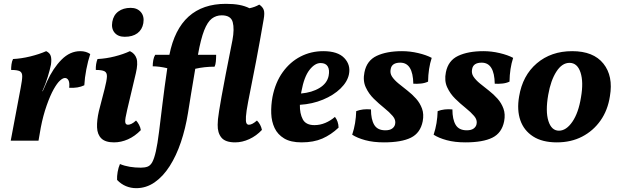

<svg xmlns="http://www.w3.org/2000/svg" viewBox="-20 -734 3234 1002"><path d="M221 -467Q240 -458 245 -441.5Q250 -425 246 -397Q241 -372 229.5 -334Q218 -296 201 -258H203L226 -310Q257 -378 301 -422.5Q345 -467 399 -467Q429 -467 451 -452Q439 -416 430.5 -372Q422 -328 420 -289Q387 -273 341 -276Q344 -302 337.5 -314.5Q331 -327 319 -327Q308 -327 293 -313.5Q278 -300 260 -268Q242 -236 223.5 -183.5Q205 -131 193 -69L181 0H36L88 -276Q96 -317 96 -336.5Q96 -356 83 -362.5Q70 -369 38 -369Q38 -383 40 -398.5Q42 -414 48 -426Q91 -428 138 -439.5Q185 -451 221 -467Z M575 9Q530 9 509 -11.5Q488 -32 486.5 -69Q485 -106 496 -154L526 -270Q537 -313 538 -334Q539 -355 525.5 -362Q512 -369 480 -369Q479 -401 489 -426Q533 -428 578.5 -439.5Q624 -451 658 -467Q684 -455 692.5 -429Q701 -403 689 -352L644 -162Q632 -112 633.5 -97.5Q635 -83 648 -83Q656 -83 666.5 -88Q677 -93 690 -105Q698 -97 705.5 -83Q713 -69 715 -55Q684 -23 648 -7Q612 9 575 9ZM631 -542Q596 -542 578 -563.5Q560 -585 566 -620Q572 -655 597.5 -674Q623 -693 662 -693Q696 -693 715 -671Q734 -649 728 -613Q722 -579 697 -560.5Q672 -542 631 -542Z M864 -448Q917 -714 1159 -714Q1199 -714 1228.5 -708.5Q1258 -703 1282 -691Q1311 -697 1333 -710Q1351 -698 1356.5 -682Q1362 -666 1356 -633Q1337 -522 1316.5 -414.5Q1296 -307 1275 -203Q1265 -151 1263.5 -125.5Q1262 -100 1266 -91.5Q1270 -83 1279 -83Q1287 -83 1297 -88Q1307 -93 1321 -105Q1341 -85 1347 -56Q1318 -25 1281 -8Q1244 9 1207 9Q1156 9 1135.5 -16Q1115 -41 1116 -83Q1116 -96 1117.5 -112Q1119 -128 1123.5 -155.5Q1128 -183 1136 -229Q1144 -275 1158 -346.5Q1172 -418 1193 -524Q1204 -583 1194.5 -618.5Q1185 -654 1137 -654Q1108 -654 1085.5 -637Q1063 -620 1045.5 -575.5Q1028 -531 1013 -448H1108Q1108 -430 1106.5 -413.5Q1105 -397 1100 -386Q1047 -386 999 -375Q987 -305 977.5 -246.5Q968 -188 961 -144Q948 -63 924 8Q900 79 865.5 133Q831 187 787 217.5Q743 248 691 248Q663 248 637.5 237.5Q612 227 591 205Q590 186 594 163Q598 140 606 122Q630 132 657.5 136.5Q685 141 715 141Q736 141 750.5 135.5Q765 130 775 111.5Q785 93 793.5 55.5Q802 18 810 -46Q818 -110 828 -193Q838 -276 853 -378Q832 -383 812.5 -385.5Q793 -388 777 -388Q777 -404 780 -420.5Q783 -437 790 -448Z M1554 9Q1497 9 1463 -11.5Q1429 -32 1413 -66Q1397 -100 1395.5 -142Q1394 -184 1402 -228Q1417 -304 1455.5 -357.5Q1494 -411 1548.5 -439Q1603 -467 1667 -467Q1743 -467 1777 -431Q1811 -395 1801 -346Q1793 -307 1757 -272Q1721 -237 1665.5 -214Q1610 -191 1545 -187Q1544 -142 1560 -111.5Q1576 -81 1621 -81Q1650 -81 1677.5 -92.5Q1705 -104 1728 -124Q1746 -101 1747 -68Q1708 -31 1662.5 -11Q1617 9 1554 9ZM1553 -257Q1552 -251 1551 -246Q1608 -251 1647.5 -275Q1687 -299 1695 -338Q1701 -369 1690.5 -387Q1680 -405 1653 -405Q1623 -405 1595 -369Q1567 -333 1553 -257Z M2078 -467Q2120 -467 2162.5 -457Q2205 -447 2233 -432Q2215 -377 2214 -308Q2197 -300 2177 -298Q2157 -296 2137 -297Q2135 -407 2069 -407Q2025 -407 2019 -374Q2014 -352 2026 -334Q2038 -316 2060 -298Q2082 -280 2106.5 -261Q2131 -242 2151.5 -219Q2172 -196 2182.5 -167Q2193 -138 2186 -101Q2174 -40 2124.5 -15.5Q2075 9 1984 9Q1928 9 1886 -2.5Q1844 -14 1818 -31Q1828 -61 1833 -91.5Q1838 -122 1839 -154Q1873 -167 1916 -163Q1916 -111 1933 -82.5Q1950 -54 1991 -54Q2014 -54 2026.5 -63Q2039 -72 2042 -86Q2047 -108 2029.5 -128.5Q2012 -149 1984.5 -171Q1957 -193 1930.5 -219Q1904 -245 1888.5 -279Q1873 -313 1882 -357Q1894 -418 1946 -442.5Q1998 -467 2078 -467Z M2503 -467Q2545 -467 2587.5 -457Q2630 -447 2658 -432Q2640 -377 2639 -308Q2622 -300 2602 -298Q2582 -296 2562 -297Q2560 -407 2494 -407Q2450 -407 2444 -374Q2439 -352 2451 -334Q2463 -316 2485 -298Q2507 -280 2531.5 -261Q2556 -242 2576.5 -219Q2597 -196 2607.5 -167Q2618 -138 2611 -101Q2599 -40 2549.5 -15.5Q2500 9 2409 9Q2353 9 2311 -2.5Q2269 -14 2243 -31Q2253 -61 2258 -91.5Q2263 -122 2264 -154Q2298 -167 2341 -163Q2341 -111 2358 -82.5Q2375 -54 2416 -54Q2439 -54 2451.5 -63Q2464 -72 2467 -86Q2472 -108 2454.5 -128.5Q2437 -149 2409.5 -171Q2382 -193 2355.5 -219Q2329 -245 2313.5 -279Q2298 -313 2307 -357Q2319 -418 2371 -442.5Q2423 -467 2503 -467Z M2886 9Q2810 9 2762 -22Q2714 -53 2695.5 -106.5Q2677 -160 2689 -230Q2707 -340 2781.5 -403.5Q2856 -467 2966 -467Q3077 -467 3129 -402Q3181 -337 3163 -232Q3152 -159 3114 -105Q3076 -51 3018 -21Q2960 9 2886 9ZM2897 -52Q2935 -52 2967 -98.5Q2999 -145 3012 -226Q3026 -306 3009.5 -356Q2993 -406 2952 -406Q2913 -406 2883.5 -360Q2854 -314 2841 -239Q2826 -153 2842 -102.5Q2858 -52 2897 -52Z"/></svg>

Font: Vollkorn
Style: Bold Italic
Weight: 700
Italic angle: -11°
Designer: Friedrich Althausen
Foundry: Friedrich Althausen
Version: Version 5.000; ttfautohint (v1.8.3)